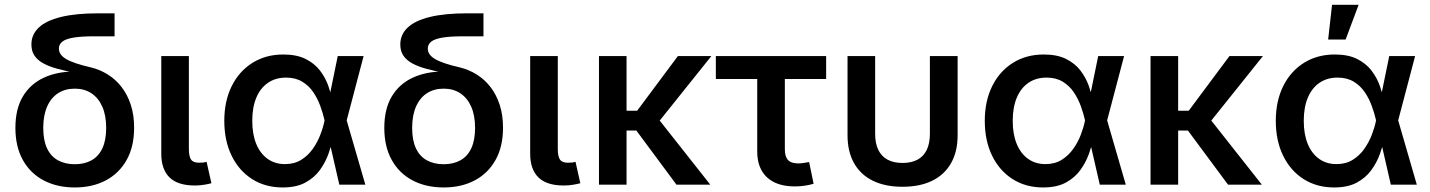

<svg xmlns="http://www.w3.org/2000/svg" viewBox="-20 -784 6069 815"><path d="M297.4 11.7Q222.2 11.7 165.3 -18.3Q108.4 -48.3 76.9 -105Q45.4 -161.6 45.4 -241.2Q45.4 -321.3 76.9 -374.3Q108.4 -427.2 165.3 -453.9Q222.2 -480.5 297.4 -480.5V-475.1Q255.4 -483.4 221.4 -492.7Q187.5 -502 163.3 -515.4Q139.2 -528.8 126.2 -548.1Q113.3 -567.4 113.3 -595.2Q113.3 -637.2 144.3 -666.7Q175.3 -696.3 238.5 -711.9Q301.8 -727.5 397.9 -727.5H466.3V-629.9H379.9Q324.7 -629.9 291.7 -624.3Q258.8 -618.7 244.4 -607.2Q230 -595.7 230 -578.1Q230 -564.9 237.3 -554Q244.6 -543 260.7 -533.4Q276.9 -523.9 303 -515.1Q329.1 -506.3 367.2 -497.6Q404.8 -488.3 438 -467.5Q471.2 -446.8 496.1 -414.6Q521 -382.3 535.2 -339.1Q549.3 -295.9 549.3 -241.7Q549.3 -161.6 517.6 -105Q485.8 -48.3 429.2 -18.3Q372.6 11.7 297.4 11.7ZM297.4 -86.9Q338.4 -86.9 368.4 -103.5Q398.4 -120.1 414.6 -154.5Q430.7 -189 430.7 -241.2Q430.7 -293.9 414.3 -331.1Q397.9 -368.2 368.2 -387.9Q338.4 -407.7 297.4 -407.7Q256.3 -407.7 226.3 -388.2Q196.3 -368.7 179.9 -331.3Q163.6 -293.9 163.6 -241.2Q163.6 -188.5 179.7 -154.3Q195.8 -120.1 226.1 -103.5Q256.3 -86.9 297.4 -86.9Z M807.1 3.4Q734.4 3.4 699.5 -31Q664.6 -65.4 664.6 -131.3V-545.9H781.7V-152.3Q781.7 -120.6 790.8 -106.9Q799.8 -93.3 824.7 -93.3Q837.4 -93.3 844.2 -94.2Q851.1 -95.2 856.9 -97.2L877.4 -6.3Q865.7 -2.9 846.9 0.2Q828.1 3.4 807.1 3.4Z M1179.7 11.7Q1106 11.7 1050 -23.9Q994.1 -59.6 963.1 -123.3Q932.1 -187 932.1 -271Q932.1 -355 963.6 -418.5Q995.1 -481.9 1051.8 -517.3Q1108.4 -552.7 1182.6 -552.7Q1239.3 -552.7 1277.3 -533.7Q1315.4 -514.6 1338.6 -484.1Q1361.8 -453.6 1374 -418.5Q1386.2 -383.3 1392.1 -351.6H1431.6L1451.2 -274.4L1530.8 0H1420.4L1357.4 -274.4Q1351.1 -302.2 1339.8 -333.5Q1328.6 -364.7 1310.1 -392.3Q1291.5 -419.9 1262.9 -437.3Q1234.4 -454.6 1194.3 -454.6Q1149.9 -454.6 1117.7 -432.6Q1085.4 -410.6 1068.1 -369.6Q1050.8 -328.6 1050.8 -271Q1050.8 -214.4 1067.6 -173.3Q1084.5 -132.3 1115.7 -109.9Q1147 -87.4 1189.5 -87.4Q1229.5 -87.4 1258.5 -105.5Q1287.6 -123.5 1307.6 -151.9Q1327.6 -180.2 1339.8 -212.2Q1352.1 -244.1 1357.4 -271.5L1413.6 -545.9H1523.4L1451.2 -271.5L1431.6 -198.7H1394Q1387.2 -167.5 1374.3 -131.1Q1361.3 -94.7 1337.9 -62.3Q1314.5 -29.8 1276.1 -9Q1237.8 11.7 1179.7 11.7Z M1863.3 11.7Q1788.1 11.7 1731.2 -18.3Q1674.3 -48.3 1642.8 -105Q1611.3 -161.6 1611.3 -241.2Q1611.3 -321.3 1642.8 -374.3Q1674.3 -427.2 1731.2 -453.9Q1788.1 -480.5 1863.3 -480.5V-475.1Q1821.3 -483.4 1787.4 -492.7Q1753.4 -502 1729.2 -515.4Q1705.1 -528.8 1692.1 -548.1Q1679.2 -567.4 1679.2 -595.2Q1679.2 -637.2 1710.2 -666.7Q1741.2 -696.3 1804.4 -711.9Q1867.7 -727.5 1963.9 -727.5H2032.2V-629.9H1945.8Q1890.6 -629.9 1857.7 -624.3Q1824.7 -618.7 1810.3 -607.2Q1795.9 -595.7 1795.9 -578.1Q1795.9 -564.9 1803.2 -554Q1810.5 -543 1826.7 -533.4Q1842.8 -523.9 1868.9 -515.1Q1895 -506.3 1933.1 -497.6Q1970.7 -488.3 2003.9 -467.5Q2037.1 -446.8 2062 -414.6Q2086.9 -382.3 2101.1 -339.1Q2115.2 -295.9 2115.2 -241.7Q2115.2 -161.6 2083.5 -105Q2051.8 -48.3 1995.1 -18.3Q1938.5 11.7 1863.3 11.7ZM1863.3 -86.9Q1904.3 -86.9 1934.3 -103.5Q1964.4 -120.1 1980.5 -154.5Q1996.6 -189 1996.6 -241.2Q1996.6 -293.9 1980.2 -331.1Q1963.9 -368.2 1934.1 -387.9Q1904.3 -407.7 1863.3 -407.7Q1822.3 -407.7 1792.2 -388.2Q1762.2 -368.7 1745.8 -331.3Q1729.5 -293.9 1729.5 -241.2Q1729.5 -188.5 1745.6 -154.3Q1761.7 -120.1 1792 -103.5Q1822.3 -86.9 1863.3 -86.9Z M2373 3.4Q2300.3 3.4 2265.4 -31Q2230.5 -65.4 2230.5 -131.3V-545.9H2347.7V-152.3Q2347.7 -120.6 2356.7 -106.9Q2365.7 -93.3 2390.6 -93.3Q2403.3 -93.3 2410.2 -94.2Q2417 -95.2 2422.9 -97.2L2443.4 -6.3Q2431.6 -2.9 2412.8 0.2Q2394 3.4 2373 3.4Z M2639.6 -545.9V0H2522.5V-545.9ZM2999.5 -545.9 2746.6 -230H2604V-314H2684.6L2857.4 -545.9ZM2851.6 0 2678.2 -233.9 2757.8 -300.8 2995.1 0Z M3354 7.3Q3277.3 7.3 3235.8 -31.2Q3194.3 -69.8 3194.3 -140.6V-448.7H3018.6V-545.9H3486.8V-448.7H3311.5V-150.9Q3311.5 -119.1 3325 -104.7Q3338.4 -90.3 3368.7 -90.3Q3377.4 -90.3 3391.4 -92.3Q3405.3 -94.2 3414.6 -96.2L3433.6 -3.9Q3415.5 1.5 3394.8 4.4Q3374 7.3 3354 7.3Z M3811 8.8Q3737.3 8.8 3685.1 -16.8Q3632.8 -42.5 3605.2 -91.6Q3577.6 -140.6 3577.6 -209.5V-545.9H3694.8V-216.3Q3694.8 -175.8 3708 -148.2Q3721.2 -120.6 3747.3 -106.4Q3773.4 -92.3 3811 -92.3Q3849.1 -92.3 3875 -106.4Q3900.9 -120.6 3914.1 -148.2Q3927.2 -175.8 3927.2 -216.3V-545.9H4044.9V-209.5Q4044.9 -140.6 4017.1 -91.6Q3989.3 -42.5 3937 -16.8Q3884.8 8.8 3811 8.8Z M4407.7 11.7Q4334 11.7 4278.1 -23.9Q4222.2 -59.6 4191.2 -123.3Q4160.2 -187 4160.2 -271Q4160.2 -355 4191.7 -418.5Q4223.1 -481.9 4279.8 -517.3Q4336.4 -552.7 4410.6 -552.7Q4467.3 -552.7 4505.4 -533.7Q4543.5 -514.6 4566.7 -484.1Q4589.8 -453.6 4602.1 -418.5Q4614.3 -383.3 4620.1 -351.6H4659.7L4679.2 -274.4L4758.8 0H4648.4L4585.4 -274.4Q4579.1 -302.2 4567.9 -333.5Q4556.6 -364.7 4538.1 -392.3Q4519.5 -419.9 4491 -437.3Q4462.4 -454.6 4422.4 -454.6Q4377.9 -454.6 4345.7 -432.6Q4313.5 -410.6 4296.1 -369.6Q4278.8 -328.6 4278.8 -271Q4278.8 -214.4 4295.7 -173.3Q4312.5 -132.3 4343.8 -109.9Q4375 -87.4 4417.5 -87.4Q4457.5 -87.4 4486.6 -105.5Q4515.6 -123.5 4535.6 -151.9Q4555.7 -180.2 4567.9 -212.2Q4580.1 -244.1 4585.4 -271.5L4641.6 -545.9H4751.5L4679.2 -271.5L4659.7 -198.7H4622.1Q4615.2 -167.5 4602.3 -131.1Q4589.4 -94.7 4565.9 -62.3Q4542.5 -29.8 4504.2 -9Q4465.8 11.7 4407.7 11.7Z M4981 -545.9V0H4863.8V-545.9ZM5340.8 -545.9 5087.9 -230H4945.3V-314H5025.9L5198.7 -545.9ZM5192.9 0 5019.5 -233.9 5099.1 -300.8 5336.4 0Z M5643.1 11.7Q5569.3 11.7 5513.4 -23.9Q5457.5 -59.6 5426.5 -123.3Q5395.5 -187 5395.5 -271Q5395.5 -355 5427 -418.5Q5458.5 -481.9 5515.1 -517.3Q5571.8 -552.7 5646 -552.7Q5702.6 -552.7 5740.7 -533.7Q5778.8 -514.6 5802 -484.1Q5825.2 -453.6 5837.4 -418.5Q5849.6 -383.3 5855.5 -351.6H5895L5914.6 -274.4L5994.1 0H5883.8L5820.8 -274.4Q5814.5 -302.2 5803.2 -333.5Q5792 -364.7 5773.4 -392.3Q5754.9 -419.9 5726.3 -437.3Q5697.8 -454.6 5657.7 -454.6Q5613.3 -454.6 5581.1 -432.6Q5548.8 -410.6 5531.5 -369.6Q5514.2 -328.6 5514.2 -271Q5514.2 -214.4 5531 -173.3Q5547.9 -132.3 5579.1 -109.9Q5610.4 -87.4 5652.8 -87.4Q5692.9 -87.4 5721.9 -105.5Q5751 -123.5 5771 -151.9Q5791 -180.2 5803.2 -212.2Q5815.4 -244.1 5820.8 -271.5L5877 -545.9H5986.8L5914.6 -271.5L5895 -198.7H5857.4Q5850.6 -167.5 5837.6 -131.1Q5824.7 -94.7 5801.3 -62.3Q5777.8 -29.8 5739.5 -9Q5701.2 11.7 5643.1 11.7ZM5617.7 -616.2 5634.3 -763.7H5747.1L5691.9 -616.2Z"/></svg>

Font: Inter Cardless
Style: Medium
Weight: 500
Designer: Rasmus Andersson
Foundry: rsms
Version: Version 4.001;git-9221beed3